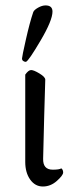

<svg xmlns="http://www.w3.org/2000/svg" viewBox="-20 -679 257 702"><path d="M146.5 -659.2Q171.9 -659.2 171.9 -636.7Q171.9 -604.5 128.4 -530.8Q85 -457 75.2 -453.1H72.3Q69.3 -453.1 64.9 -456.1Q60.5 -459 60.5 -465.3Q60.5 -471.7 74.7 -534.7Q88.9 -597.7 101.6 -634.8Q104.5 -642.6 119.1 -650.9Q133.8 -659.2 146.5 -659.2ZM72.3 -86.9V-406.2Q84 -422.9 93.8 -422.9Q103.5 -422.9 124.5 -410.2Q145.5 -397.5 145.5 -387.7Q144.5 -353.5 141.6 -254.4Q138.7 -155.3 137.7 -98.6Q136.7 -58.6 172.9 -58.6Q197.3 -58.6 204.1 -63.5Q210.9 -58.6 210.9 -48.3Q210.9 -38.1 188 -17.6Q165 2.9 136.7 2.9Q108.4 2.9 90.3 -22.5Q72.3 -47.9 72.3 -86.9Z"/></svg>

Font: CrimsonText-Roman
Style: Roman
Weight: 400
Version: Version 0.13